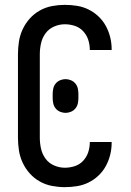

<svg xmlns="http://www.w3.org/2000/svg" viewBox="-20 -763 540 791"><path d="M247 8Q221 8 194.5 3Q168 -2 144.5 -15Q121 -28 103 -48Q85 -68 73.5 -92.5Q62 -117 58 -143.5Q54 -170 54 -196V-539Q54 -565 58 -591.5Q62 -618 73.5 -642.5Q85 -667 103 -687Q121 -707 144.5 -720Q168 -733 194.5 -738Q221 -743 247 -743Q272 -743 297 -739Q322 -735 344.5 -724Q367 -713 385.5 -695.5Q404 -678 416 -656Q428 -634 434 -609.5Q440 -585 440 -560V-557H350V-558Q350 -579 343.5 -599Q337 -619 322.5 -634.5Q308 -650 288 -656.5Q268 -663 247 -663Q224 -663 202.5 -653.5Q181 -644 167.5 -625.5Q154 -607 149 -584.5Q144 -562 144 -539V-196Q144 -173 149 -150.5Q154 -128 167.5 -109.5Q181 -91 202.5 -81.5Q224 -72 247 -72Q268 -72 288 -78.5Q308 -85 322.5 -100.5Q337 -116 343.5 -136Q350 -156 350 -177V-178H440V-175Q440 -150 434 -125.5Q428 -101 416 -79Q404 -57 385.5 -39.5Q367 -22 344.5 -11Q322 0 297 4Q272 8 247 8ZM250 -298Q239 -298 228 -302.5Q217 -307 209.5 -316Q202 -325 199.5 -336.5Q197 -348 197 -359V-376Q197 -387 199.5 -398.5Q202 -410 209.5 -419Q217 -428 228 -432.5Q239 -437 250 -437Q261 -437 272 -432.5Q283 -428 290.5 -419Q298 -410 300.5 -398.5Q303 -387 303 -376V-359Q303 -348 300.5 -336.5Q298 -325 290.5 -316Q283 -307 272 -302.5Q261 -298 250 -298Z"/></svg>

Font: Iosevka SS18 Medium
Style: Regular
Weight: 500
Monospace: yes
Designer: Belleve Invis
Foundry: Belleve Invis
Version: Version 25.1.1; ttfautohint (v1.8.4)